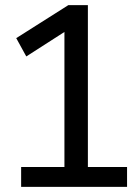

<svg xmlns="http://www.w3.org/2000/svg" viewBox="-20 -725 538 745"><path d="M62 0V-77H230V-634L269 -626L82 -506L43 -577L245 -705H321V-77H473V0Z"/></svg>

Font: Nunito Sans 7pt Condensed Medium
Style: Regular
Weight: 500
Width: 3
Designer: Vernon Adams
Foundry: Vernon Adams
Version: Version 3.101;gftools[0.9.27]